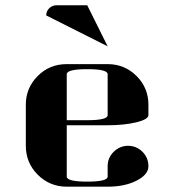

<svg xmlns="http://www.w3.org/2000/svg" viewBox="-20 -702 655 722"><path d="M77.1 -153.8V-308.1Q77.1 -371.6 122.1 -416.5Q166.5 -460.9 231 -460.9H384.8Q448.7 -460.9 493.7 -416Q538.1 -371.6 538.1 -308.1V-269Q538.1 -253.4 493.2 -242.2Q447.3 -231 384.8 -231H231V-38.1Q231 -19 308.1 -19Q384.8 -19 384.8 -38.1V-77.1Q384.8 -108.4 407.2 -130.9Q430.2 -153.3 460.9 -153.8Q493.2 -153.8 516.1 -130.9Q538.1 -108.4 538.1 -76.7Q538.1 -45.4 493.2 -22.5Q448.7 0 384.8 0H231Q167 0 122.1 -44.9Q77.1 -89.8 77.1 -153.8ZM153.8 -644Q153.8 -659.7 165 -670.9Q176.3 -682.1 191.9 -682.1H308.1L384.8 -527.8ZM231 -250H308.1Q384.8 -250 384.8 -269V-422.9Q384.8 -441.9 308.1 -441.9Q231 -441.9 231 -422.9Z"/></svg>

Font: Hjet
Style: Regular
Weight: 400
Designer: T. Christopher White
Version: Version 1.2